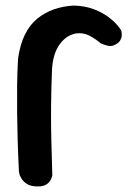

<svg xmlns="http://www.w3.org/2000/svg" viewBox="-20 -668 498 690"><path d="M116 2Q92 2 78.5 -6Q65 -14 58 -25Q51 -36 49.5 -44Q48 -52 48 -52Q45 -112 43.5 -164.5Q42 -217 41.5 -265.5Q41 -314 41.5 -361.5Q42 -409 45 -458Q52 -508 69.5 -543.5Q87 -579 114 -601Q141 -623 174 -634.5Q207 -646 245 -648Q285 -647 317 -635Q349 -623 374 -603.5Q399 -584 415 -560Q415 -560 416.5 -554Q418 -548 417.5 -539.5Q417 -531 411.5 -522Q406 -513 391 -506Q380 -501 368.5 -503.5Q357 -506 349 -509.5Q341 -513 341 -513Q321 -530 300 -540.5Q279 -551 254 -548Q219 -542 195 -509.5Q171 -477 167 -421Q164 -346 163.5 -283.5Q163 -221 164.5 -162.5Q166 -104 168 -38Q168 -38 166.5 -32Q165 -26 160 -18Q155 -10 144.5 -4Q134 2 116 2Z"/></svg>

Font: Sour Gummy Medium
Style: Regular
Weight: 500
Designer: Stefie Justprince
Foundry: Eifetstype
Version: Version 1.000